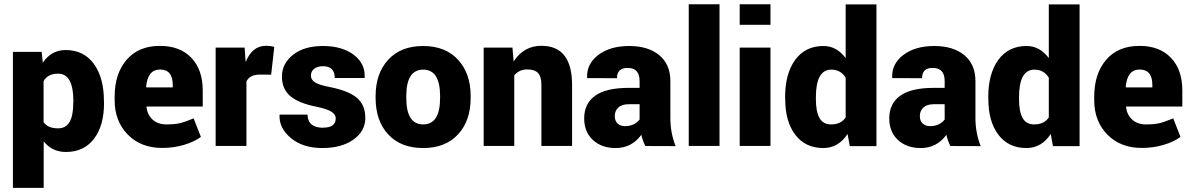

<svg xmlns="http://www.w3.org/2000/svg" viewBox="-20 -706 5762 929"><path d="M298.8 29.3Q231.9 29.3 191.4 -22V203.1H42.5V-455.1H181.6L187 -402.8Q229 -463.9 297.4 -463.9Q385.3 -463.9 434.1 -397Q482.9 -330.1 482.9 -216.8L483.4 -207.5Q483.4 -98.1 434.8 -34.4Q386.2 29.3 298.8 29.3ZM261.2 -349.6Q211.4 -349.6 190.9 -313.5V-115.2Q210.4 -85 261.7 -85Q334.5 -85 334.5 -207.5L335 -216.8Q335 -349.6 261.2 -349.6Z M815.9 -294.9Q815.9 -369.6 754.4 -369.6Q694.3 -369.6 687 -285.6L688.5 -283.2H815.9ZM952.1 -43V-43.5ZM534.7 -221.2V-238.3Q534.7 -349.6 592.8 -417Q650.9 -484.4 754.4 -483.9Q851.1 -483.9 906 -426.3Q960.9 -368.7 960.9 -268.6V-190.4H689.5L688.5 -188Q693.4 -149.9 718.8 -127Q744.1 -104 784.9 -104Q825.7 -104 850.1 -109.9Q874.5 -115.7 917 -133.3L952.1 -43.5Q919.4 -19.5 869.9 -4.9Q820.3 9.8 765.1 9.8Q661.1 9.8 597.9 -55.2Q534.7 -120.1 534.7 -221.2Z M1172.4 0H1023.4V-475.6H1163.6L1168.5 -405.8Q1200.7 -484.4 1266.1 -484.4Q1289.6 -484.4 1307.1 -479L1292 -344.7L1238.3 -345.2Q1188.5 -345.2 1172.4 -312Z M1543.9 -87.9V-88.4Q1604.5 -88.4 1604.5 -133.3Q1604.5 -151.9 1583.7 -165.3Q1563 -178.7 1511.7 -189.5Q1426.8 -206.1 1385.5 -240.2Q1344.2 -274.4 1344.2 -336.2Q1344.2 -397.9 1397.7 -440.7Q1451.2 -483.4 1543 -483.4Q1634.8 -483.4 1691.2 -441.2Q1747.6 -398.9 1744.6 -331.1L1743.7 -328.6H1599.6Q1599.6 -357.4 1585.2 -371.6Q1570.8 -385.7 1543.2 -385.7Q1515.6 -385.7 1500 -373Q1484.4 -360.4 1484.4 -340.3Q1484.4 -320.3 1503.9 -307.6Q1523.4 -294.9 1576.2 -284.7Q1665.5 -267.1 1706.5 -232.9Q1747.6 -198.7 1747.6 -135.3Q1747.6 -71.8 1690.4 -30.8Q1633.3 10.3 1539.6 10.3Q1445.8 10.3 1387.9 -37.6Q1330.1 -85.4 1332.5 -148.9L1333.5 -151.4H1467.8Q1469.7 -87.9 1543.9 -87.9Z M1945.8 -241.2V-231.9Q1945.8 -104 2027.6 -104Q2109.4 -104 2109.4 -231.9V-241.2Q2109.4 -369.1 2027.6 -369.1Q1945.8 -369.1 1945.8 -241.2ZM1797.4 -231.9V-241.2Q1797.4 -350.6 1858.4 -417Q1919.4 -483.4 2027.3 -483.4Q2135.3 -483.4 2196.3 -417Q2257.3 -350.6 2257.3 -241.2V-231.9Q2257.3 -122.1 2196.3 -55.9Q2135.3 10.3 2027.3 10.3Q1919.4 10.3 1858.4 -55.7Q1797.4 -121.6 1797.4 -231.9Z M2320.3 -475.6H2459.5L2465.3 -408.7Q2514.6 -484.4 2599.6 -484.4Q2748 -484.4 2748 -294.9V0H2599.6V-295.4Q2599.6 -335.4 2583.3 -352.8Q2566.9 -370.1 2530.3 -370.1Q2493.7 -370.1 2468.3 -341.8V0H2320.3Z M2959 10.3Q2890.6 10.3 2848.6 -28.8Q2806.6 -67.9 2806.6 -132.8Q2806.6 -205.1 2859.9 -242.9Q2913.1 -280.8 3020.5 -280.8H3074.7V-314.5Q3074.7 -377.4 3016.1 -377.4Q2965.3 -377.4 2965.3 -327.6L2821.8 -328.1L2820.8 -330.6Q2817.9 -397 2875 -440.2Q2932.1 -483.4 3024.2 -483.4Q3116.2 -483.4 3169.9 -439Q3223.6 -394.5 3223.6 -313.5V-134.3Q3223.6 -63 3249 1L3102.5 0.5Q3089.4 -24.9 3083 -53.7Q3036.6 10.3 2959 10.3ZM3004.4 -95.7Q3048.8 -95.7 3074.7 -127.4V-201.7H3022Q2988.3 -201.7 2971.4 -185.3Q2954.6 -168.9 2954.6 -144.8Q2954.6 -120.6 2968.5 -108.2Q2982.4 -95.7 3004.4 -95.7Z M3461.4 -685.5V0H3312.5V-685.5Z M3708 -475.6V0H3559.1V-475.6ZM3708 -685.5V-585.9H3559.1V-685.5Z M3964.4 -483.4Q4028.3 -483.4 4071.8 -424.8V-684.6H4220.7V1H4091.8L4081.1 -57.6Q4036.1 10.3 3963.9 10.3Q3877 10.3 3828.1 -53.7Q3779.3 -117.7 3779.3 -226.6L3778.8 -235.8Q3778.8 -349.6 3827.6 -416.5Q3876.5 -483.4 3964.4 -483.4ZM3927.7 -235.8V-226.6Q3927.7 -166 3945.1 -135Q3962.4 -104 4001.5 -104Q4048.8 -104 4071.8 -137.7V-330.1Q4047.9 -369.1 4002.4 -369.1Q3927.7 -369.1 3927.7 -235.8Z M4435.1 10.3Q4366.7 10.3 4324.7 -28.8Q4282.7 -67.9 4282.7 -132.8Q4282.7 -205.1 4335.9 -242.9Q4389.2 -280.8 4496.6 -280.8H4550.8V-314.5Q4550.8 -377.4 4492.2 -377.4Q4441.4 -377.4 4441.4 -327.6L4297.9 -328.1L4296.9 -330.6Q4293.9 -397 4351.1 -440.2Q4408.2 -483.4 4500.2 -483.4Q4592.3 -483.4 4646 -439Q4699.7 -394.5 4699.7 -313.5V-134.3Q4699.7 -63 4725.1 1L4578.6 0.5Q4565.4 -24.9 4559.1 -53.7Q4512.7 10.3 4435.1 10.3ZM4480.5 -95.7Q4524.9 -95.7 4550.8 -127.4V-201.7H4498Q4464.4 -201.7 4447.5 -185.3Q4430.7 -168.9 4430.7 -144.8Q4430.7 -120.6 4444.6 -108.2Q4458.5 -95.7 4480.5 -95.7Z M4947.3 -483.4Q5011.2 -483.4 5054.7 -424.8V-684.6H5203.6V1H5074.7L5064 -57.6Q5019 10.3 4946.8 10.3Q4859.9 10.3 4811 -53.7Q4762.2 -117.7 4762.2 -226.6L4761.7 -235.8Q4761.7 -349.6 4810.5 -416.5Q4859.4 -483.4 4947.3 -483.4ZM4910.6 -235.8V-226.6Q4910.6 -166 4928 -135Q4945.3 -104 4984.4 -104Q5031.7 -104 5054.7 -137.7V-330.1Q5030.8 -369.1 4985.4 -369.1Q4910.6 -369.1 4910.6 -235.8Z M5555.7 -294.9Q5555.7 -369.6 5494.1 -369.6Q5434.1 -369.6 5426.8 -285.6L5428.2 -283.2H5555.7ZM5691.9 -43V-43.5ZM5274.4 -221.2V-238.3Q5274.4 -349.6 5332.5 -417Q5390.6 -484.4 5494.1 -483.9Q5590.8 -483.9 5645.8 -426.3Q5700.7 -368.7 5700.7 -268.6V-190.4H5429.2L5428.2 -188Q5433.1 -149.9 5458.5 -127Q5483.9 -104 5524.7 -104Q5565.4 -104 5589.8 -109.9Q5614.3 -115.7 5656.7 -133.3L5691.9 -43.5Q5659.2 -19.5 5609.6 -4.9Q5560.1 9.8 5504.9 9.8Q5400.9 9.8 5337.6 -55.2Q5274.4 -120.1 5274.4 -221.2Z"/></svg>

Font: Yantramanav Black
Style: Regular
Weight: 900
Version: Version 1.001;PS 1.0;hotconv 1.0.72;makeotf.lib2.5.5900; ttf